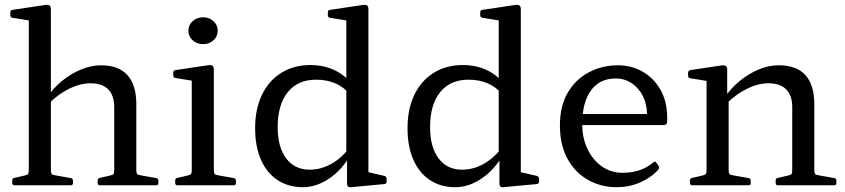

<svg xmlns="http://www.w3.org/2000/svg" viewBox="-20 -772 3522 800"><path d="M100 0V-569H192V0ZM456 -325Q456 -374 431 -399.5Q406 -425 357 -425Q315 -425 269.5 -403Q224 -381 183 -340L175 -364Q200 -403 237.5 -434Q275 -465 318 -482.5Q361 -500 400 -500Q474 -500 511 -459Q548 -418 548 -337V0H456ZM40 0Q31 0 31 -10V-20Q31 -30 41 -31L80 -40Q94 -43 97 -47Q100 -51 100 -65V-180H192V-64Q192 -51 195.5 -47Q199 -43 213 -41L275 -30Q284 -29 284 -19V-9Q284 0 274 0ZM100 -568V-714L118 -684L32 -698Q23 -699 23 -709V-721Q23 -730 33 -731L166 -751Q180 -753 186 -749.5Q192 -746 192 -733V-568ZM396 0Q387 0 387 -10V-20Q387 -30 397 -31L436 -40Q450 -43 453 -47Q456 -51 456 -65V-180H548V-64Q548 -51 551.5 -47Q555 -43 569 -41L631 -30Q640 -29 640 -19V-9Q640 0 630 0Z M779 0V-317H871V0ZM719 0Q710 0 710 -10V-20Q710 -30 720 -31L759 -40Q773 -43 776 -47Q779 -51 779 -65V-180H871V-64Q871 -51 874.5 -47Q878 -43 892 -41L954 -30Q963 -29 963 -19V-9Q963 0 953 0ZM779 -317V-463L797 -433L711 -447Q702 -448 702 -458V-470Q702 -479 712 -480L845 -500Q859 -502 865 -498.5Q871 -495 871 -482V-317ZM826 -588Q801 -588 783 -604Q765 -620 765 -644Q765 -668 783 -684Q801 -700 826 -700Q852 -700 869.5 -684Q887 -668 887 -644Q887 -620 869.5 -604Q852 -588 826 -588Z M1423 -162V-597H1515V-162ZM1439 -378Q1412 -410 1376.5 -425Q1341 -440 1297 -440Q1221 -440 1179 -388Q1137 -336 1137 -242Q1137 -159 1172.5 -112Q1208 -65 1270 -65Q1315 -65 1356.5 -87Q1398 -109 1430 -149L1440 -126Q1405 -64 1351.5 -28Q1298 8 1242 8Q1181 8 1136 -22Q1091 -52 1067 -107Q1043 -162 1043 -238Q1043 -318 1071.5 -377Q1100 -436 1152 -468.5Q1204 -501 1273 -501Q1336 -501 1385 -474Q1434 -447 1464 -395ZM1423 -568V-714L1441 -684L1355 -698Q1346 -699 1346 -709V-721Q1346 -730 1356 -731L1489 -751Q1503 -753 1509 -749.5Q1515 -746 1515 -733V-568ZM1515 -162V-28L1496 -59L1582 -39Q1591 -36 1591 -27V-15Q1591 -6 1581 -5L1442 8Q1435 9 1430.5 5.5Q1426 2 1426 -6V-120L1423 -129V-162Z M2058 -162V-597H2150V-162ZM2074 -378Q2047 -410 2011.5 -425Q1976 -440 1932 -440Q1856 -440 1814 -388Q1772 -336 1772 -242Q1772 -159 1807.5 -112Q1843 -65 1905 -65Q1950 -65 1991.5 -87Q2033 -109 2065 -149L2075 -126Q2040 -64 1986.5 -28Q1933 8 1877 8Q1816 8 1771 -22Q1726 -52 1702 -107Q1678 -162 1678 -238Q1678 -318 1706.5 -377Q1735 -436 1787 -468.5Q1839 -501 1908 -501Q1971 -501 2020 -474Q2069 -447 2099 -395ZM2058 -568V-714L2076 -684L1990 -698Q1981 -699 1981 -709V-721Q1981 -730 1991 -731L2124 -751Q2138 -753 2144 -749.5Q2150 -746 2150 -733V-568ZM2150 -162V-28L2131 -59L2217 -39Q2226 -36 2226 -27V-15Q2226 -6 2216 -5L2077 8Q2070 9 2065.5 5.5Q2061 2 2061 -6V-120L2058 -129V-162Z M2549 8Q2484 8 2430 -22.5Q2376 -53 2344.5 -110.5Q2313 -168 2313 -249Q2313 -331 2346 -386.5Q2379 -442 2434 -471Q2489 -500 2555 -500Q2611 -500 2657.5 -473.5Q2704 -447 2732 -398Q2760 -349 2760 -281Q2760 -277 2760 -271Q2760 -265 2759 -260Q2756 -251 2747 -251H2392V-297H2699L2676 -275Q2676 -280 2676 -284.5Q2676 -289 2676 -293Q2676 -337 2659 -371Q2642 -405 2612.5 -425Q2583 -445 2545 -445Q2479 -445 2442.5 -395.5Q2406 -346 2406 -254Q2406 -197 2428 -151Q2450 -105 2488 -78.5Q2526 -52 2574 -52Q2652 -52 2703 -96Q2710 -102 2715 -94L2724 -81Q2729 -74 2723 -65Q2692 -31 2646.5 -11.5Q2601 8 2549 8Z M3281 -325Q3281 -374 3256 -399.5Q3231 -425 3182 -425Q3139 -425 3093 -402.5Q3047 -380 3007 -340L2998 -364Q3025 -404 3062 -434.5Q3099 -465 3141 -482.5Q3183 -500 3225 -500Q3299 -500 3336 -459Q3373 -418 3373 -337V0H3281ZM2924 0V-316H3016V0ZM2864 0Q2855 0 2855 -10V-20Q2855 -30 2865 -31L2904 -40Q2918 -43 2921 -47Q2924 -51 2924 -65V-180H3016V-64Q3016 -51 3019.5 -47Q3023 -43 3037 -41L3099 -30Q3108 -29 3108 -19V-9Q3108 0 3098 0ZM3221 0Q3212 0 3212 -10V-20Q3212 -30 3222 -31L3261 -40Q3275 -43 3278 -47Q3281 -51 3281 -65V-180H3373V-64Q3373 -51 3376.5 -47Q3380 -43 3394 -41L3456 -30Q3465 -29 3465 -19V-9Q3465 0 3455 0ZM2924 -316V-462L2942 -432L2856 -446Q2847 -447 2847 -457V-469Q2847 -477 2857 -480L2984 -499Q2998 -501 3004 -497.5Q3010 -494 3010 -481V-382L3016 -365V-316Z"/></svg>

Font: Hahmlet
Style: Regular
Weight: 400
Designer: Minjoo Ham & Mark Frömberg
Foundry: hypertype
Version: Version 1.002